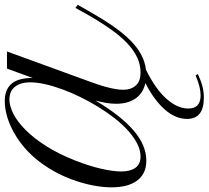

<svg xmlns="http://www.w3.org/2000/svg" viewBox="-83 -573 880 810"><g transform="rotate(-90 357.0 -168.0)"><path d="M-2 -285.2Q15.6 -337.9 40 -381.1Q64.5 -424.3 93 -458Q121.6 -491.7 153.1 -516.1Q184.6 -540.5 216.1 -556.4Q247.6 -572.3 278.1 -580.1Q308.6 -587.9 335.4 -587.9Q363.3 -587.9 381.8 -579.3Q400.4 -570.8 411.9 -555.4Q423.3 -540 428.2 -518.3Q433.1 -496.6 433.1 -470.2L472.7 -578.6H544.9L420.4 -236.8Q413.6 -217.8 406.7 -198Q399.9 -178.2 394.8 -158.9Q389.6 -139.6 386.5 -121.8Q383.3 -104 383.3 -88.9Q383.3 -55.2 401.1 -35.2Q418.9 -15.1 456.5 -15.1Q489.3 -15.1 519.8 -29.3Q550.3 -43.5 580.3 -72Q610.4 -100.6 640.6 -143.8Q670.9 -187 703.6 -244.6L728.5 -289.6L741.7 -280.3L716.3 -235.4Q683.1 -176.8 653.1 -133.1Q623 -89.4 593 -59.3Q563 -29.3 532.2 -12.7Q501.5 3.9 467.8 7.8Q387.2 47.4 345.7 93.8Q304.2 140.1 304.2 186.5Q304.2 238.3 359.4 238.3Q377 238.3 397.5 233.2Q418 228 443.8 217.3L449.7 226.6Q420.9 240.2 397.7 246.1Q374.5 252 349.6 252Q260.3 252 260.3 181.2Q260.3 132.3 300 87.2Q339.8 42 411.6 5.4Q368.2 -4.4 346.2 -36.6Q324.2 -68.8 324.2 -117.7Q324.2 -136.7 327.6 -158.9Q331.1 -181.2 337.9 -205.1Q273.9 -97.7 211.4 -44.2Q148.9 9.3 84.5 9.3Q54.2 9.3 33 -1.7Q11.7 -12.7 -2 -32.5Q-15.6 -52.2 -22 -78.9Q-28.3 -105.5 -28.3 -137.2Q-28.3 -171.4 -21.5 -209.2Q-14.6 -247.1 -2 -285.2ZM102.1 -15.1Q128.4 -15.1 155.8 -29.1Q183.1 -43 210.2 -67.1Q237.3 -91.3 262.7 -123.8Q288.1 -156.2 310.8 -193.1Q333.5 -230 352.5 -269Q371.6 -308.1 385.5 -345.9Q399.4 -383.8 407 -418.2Q414.6 -452.6 414.6 -480Q414.6 -504.9 408.4 -521.7Q402.3 -538.6 392.3 -549.1Q382.3 -559.6 369.4 -564Q356.4 -568.4 342.8 -568.4Q315.4 -568.4 282 -551.5Q248.5 -534.7 213.9 -500.2Q179.2 -465.8 145.8 -413.3Q112.3 -360.8 84.5 -290Q61.5 -231 50 -180.7Q38.6 -130.4 38.6 -96.7Q38.6 -58.6 54 -36.9Q69.3 -15.1 102.1 -15.1Z"/></g></svg>

Font: Petit Formal Script
Style: Regular
Weight: 400
Version: Version 1.001; ttfautohint (v0.8) -G 200 -r 50